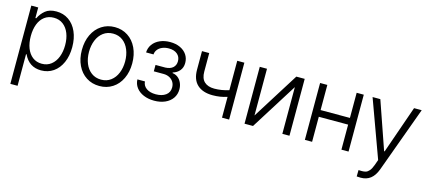

<svg xmlns="http://www.w3.org/2000/svg" viewBox="-56 -1034 3852 1729"><g transform="rotate(15 1870.0 -169.5)"><path d="M71.3 -530.3H135.7V-431.6H143.6Q165 -476.6 202.4 -507.3Q239.7 -538.1 304.7 -538.1Q369.6 -538.1 419.4 -503.9Q469.2 -469.7 496.8 -407.5Q524.4 -345.2 524.4 -263.7Q524.4 -182.1 496.8 -119.9Q469.2 -57.6 419.7 -23.4Q370.1 10.7 305.7 10.7Q193.4 10.7 143.6 -95.7H138.7V199.2H71.3ZM296.9 -48.8Q347.2 -48.8 383.5 -77.1Q419.9 -105.5 439 -154.5Q458 -203.6 458 -264.6Q458 -325.7 439.2 -373.8Q420.4 -421.9 384 -449.7Q347.7 -477.5 296.9 -477.5Q246.6 -477.5 210.7 -450.7Q174.8 -423.8 156.2 -375.7Q137.7 -327.6 137.7 -264.6Q137.7 -201.2 156.5 -152.3Q175.3 -103.5 211.2 -76.2Q247.1 -48.8 296.9 -48.8Z M614.3 -262.7Q614.3 -343.3 644 -405.8Q673.8 -468.3 727.5 -503.2Q781.2 -538.1 849.6 -538.1Q918 -538.1 971.4 -503.2Q1024.9 -468.3 1054.4 -405.8Q1084 -343.3 1084 -262.7Q1084 -182.6 1054.4 -120.4Q1024.9 -58.1 971.4 -23.7Q918 10.7 849.6 10.7Q780.8 10.7 727.3 -23.7Q673.8 -58.1 644 -120.4Q614.3 -182.6 614.3 -262.7ZM1017.6 -262.7Q1017.6 -321.8 997.8 -370.8Q978 -419.9 939.9 -448.7Q901.9 -477.5 849.6 -477.5Q796.9 -477.5 758.5 -448.7Q720.2 -419.9 700.4 -370.8Q680.7 -321.8 680.7 -262.7Q680.7 -203.6 700.4 -154.8Q720.2 -106 758.5 -77.4Q796.9 -48.8 849.6 -48.8Q901.9 -48.8 939.9 -77.4Q978 -106 997.8 -154.8Q1017.6 -203.6 1017.6 -262.7Z M1359.4 -48.8Q1416.5 -48.8 1451.9 -74.2Q1487.3 -99.6 1487.3 -146.5Q1487.3 -174.8 1473.9 -196.8Q1460.4 -218.8 1436.8 -231.2Q1413.1 -243.7 1382.8 -244.1H1290V-303.7H1381.8Q1427.7 -305.7 1452.1 -328.1Q1476.6 -350.6 1476.6 -387.7Q1476.6 -429.2 1447.5 -453.9Q1418.5 -478.5 1368.2 -478.5Q1335 -478.5 1308.1 -467.3Q1281.2 -456.1 1265.4 -436Q1249.5 -416 1248 -390.6H1178.7Q1180.2 -433.6 1204.3 -466.8Q1228.5 -500 1270.5 -518.6Q1312.5 -537.1 1365.2 -537.1Q1418.9 -537.1 1459.5 -518.1Q1500 -499 1522 -465.6Q1543.9 -432.1 1543.9 -389.6Q1543.9 -347.2 1520.3 -318.4Q1496.6 -289.6 1457 -278.3V-272.5Q1485.4 -269.5 1507.6 -252.2Q1529.8 -234.9 1542.2 -207Q1554.7 -179.2 1554.7 -146.5Q1554.7 -99.6 1530 -64Q1505.4 -28.3 1461.2 -8.8Q1417 10.7 1360.4 10.7Q1305.2 10.7 1261.5 -7.6Q1217.8 -25.9 1192.6 -59.1Q1167.5 -92.3 1166 -135.7H1236.3Q1239.3 -95.2 1272.5 -72Q1305.7 -48.8 1359.4 -48.8Z M2057.6 0H1991.2V-193.8Q1957 -183.1 1924.8 -178Q1892.6 -172.9 1856.4 -172.9Q1764.2 -172.9 1713.1 -219.7Q1662.1 -266.6 1662.1 -359.4V-532.2H1729.5V-359.4Q1729.5 -295.9 1762.5 -265.1Q1795.4 -234.4 1855.5 -234.4Q1922.4 -234.4 1991.2 -256.3V-530.3H2057.6Z M2542 -530.3H2620.1V0H2553.7V-435.5L2280.3 0H2201.2V-530.3H2268.6V-94.7Z M2831.1 -295.9H3104.5V-530.3H3170.9V0H3104.5V-233.4H2831.1V0H2763.7V-530.3H2831.1Z M3299.8 197.3 3300.8 137.7 3333 138.7Q3354 138.7 3369.6 133.5Q3385.3 128.4 3400.9 110.6Q3416.5 92.8 3429.7 56.6L3448.2 4.9L3252.9 -530.3H3325.2L3479.5 -85.9H3484.4L3639.6 -530.3H3710.9L3487.3 82Q3465.3 141.1 3428.2 170.2Q3391.1 199.2 3336.9 199.2Q3317.4 199.2 3299.8 197.3Z"/></g></svg>

Font: Pretendard JP Light
Style: Regular
Weight: 300
Designer: Base glyphs from Inter by Rasmus Andersson; Hangeul glyphs from Noto Sans CJK(Source Han Sans) by Jang Soo-young and Kan
Foundry: Kil Hyung-jin
Version: Version 1.309